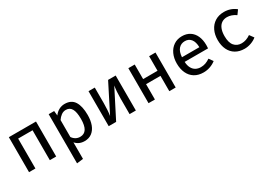

<svg xmlns="http://www.w3.org/2000/svg" viewBox="27 -1452 3638 2569"><g transform="rotate(-30 1846.0 -167.0)"><path d="M517.4 0H419V-462.1H196.4V0H97.9V-540.5H517.4Z M1160.5 -270.8Q1160.5 -187.2 1137.2 -123.3Q1113.8 -59.5 1066.9 -23.3Q1020 12.8 952.3 12.8Q865.1 12.8 811.8 -48.7V207.2L713.3 219V-540.5H797.9L805.1 -467.7Q835.4 -509.2 876.4 -531.3Q917.4 -553.3 964.6 -553.3Q1067.7 -553.3 1114.1 -479.7Q1160.5 -406.2 1160.5 -270.8ZM811.8 -392.8V-131.3Q832.3 -100.5 862.3 -83.6Q892.3 -66.7 928.2 -66.7Q992.3 -66.7 1024.4 -116.7Q1056.4 -166.7 1056.4 -270.8Q1056.4 -375.9 1027.7 -425.9Q999 -475.9 939.5 -475.9Q900.5 -475.9 868.2 -452.6Q835.9 -429.2 811.8 -392.8Z M1748.2 -540.5V0H1651.3V-240Q1651.3 -348.7 1665.1 -434.4L1443.6 0H1328.7V-540.5H1425.6V-301Q1425.6 -247.2 1422.1 -194.6Q1418.5 -142.1 1412.3 -108.2L1631.3 -540.5Z M2363.6 0H2265.1V-236.9H2042.6V0H1944.1V-540.5H2042.6V-315.4H2265.1V-540.5H2363.6Z M2639 -236.9Q2641.5 -179.5 2662.3 -141.3Q2683.1 -103.1 2716.9 -84.9Q2750.8 -66.7 2792.8 -66.7Q2832.3 -66.7 2865.9 -78.5Q2899.5 -90.3 2935.9 -114.9L2980.5 -52.8Q2942.1 -22.1 2892.3 -4.6Q2842.6 12.8 2789.7 12.8Q2709.7 12.8 2652.8 -22.3Q2595.9 -57.4 2566.2 -121.3Q2536.4 -185.1 2536.4 -269.7Q2536.4 -351.3 2565.9 -415.6Q2595.4 -480 2650 -516.7Q2704.6 -553.3 2777.4 -553.3Q2846.7 -553.3 2897.4 -521Q2948.2 -488.7 2975.4 -428.5Q3002.6 -368.2 3002.6 -286.2Q3002.6 -262.6 3000.5 -236.9ZM2639 -308.7H2907.7Q2906.2 -390.3 2872.3 -433.3Q2838.5 -476.4 2778.5 -476.4Q2718.5 -476.4 2681.3 -434.1Q2644.1 -391.8 2639 -308.7Z M3563.6 -117.4 3610.8 -53.3Q3574.9 -23.1 3524.6 -5.1Q3474.4 12.8 3424.6 12.8Q3344.1 12.8 3286.2 -21.8Q3228.2 -56.4 3197.7 -119.7Q3167.2 -183.1 3167.2 -267.7Q3167.2 -349.7 3197.9 -414.6Q3228.7 -479.5 3287.4 -516.4Q3346.2 -553.3 3426.2 -553.3Q3531.3 -553.3 3609.7 -489.7L3563.1 -425.6Q3494.9 -472.8 3426.7 -472.8Q3380.5 -472.8 3345.9 -450.3Q3311.3 -427.7 3292.1 -381.8Q3272.8 -335.9 3272.8 -267.7Q3272.8 -167.2 3314.4 -118.7Q3355.9 -70.3 3426.2 -70.3Q3496.4 -70.3 3563.6 -117.4Z"/></g></svg>

Font: Fira Code Fixed Retina
Style: Regular
Weight: 450
Monospace: yes
Designer: Carrois Corporate, Edenspiekermann AG, Nikita Prokopov
Foundry: Carrois Corporate, Edenspiekermann AG, Nikita Prokopov
Version: Version 5.002